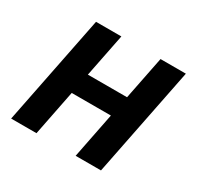

<svg xmlns="http://www.w3.org/2000/svg" viewBox="-119 -658 814 794"><g transform="rotate(30 287.5 -261.0)"><path d="M22 0H143L186 -217H373L330 0H451L555 -522H434L393 -316H206L247 -522H126Z"/></g></svg>

Font: Braiins Sans SemiBold
Style: Italic
Weight: 600
Italic angle: -11.31°
Designer: Mike Abbink, Paul van der Laan, Pieter van Rosmalen, Jiri Chlebus, Lubos Buracinsky
Foundry: Bold Monday, Sudetype
Version: Version 1.000;hotconv 1.0.109;makeotfexe 2.5.65596